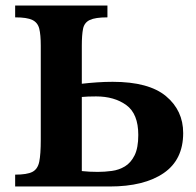

<svg xmlns="http://www.w3.org/2000/svg" viewBox="-20 -677 710 697"><path d="M378 0H35V-43Q78 -43 97.5 -53Q117 -63 122.5 -90Q128 -117 128 -169V-511Q128 -551 122.5 -573Q117 -595 97.5 -604.5Q78 -614 35 -614V-657H370V-614Q326 -614 306 -604.5Q286 -595 281.5 -572.5Q277 -550 277 -511V-373Q303 -376 332 -378Q361 -380 389 -380Q520 -380 582.5 -328Q645 -276 645 -194Q645 -97 574 -48.5Q503 0 378 0ZM335 -53Q360 -53 386 -56.5Q412 -60 433.5 -73Q455 -86 468.5 -113Q482 -140 482 -187Q482 -264 438.5 -295.5Q395 -327 329 -327Q313 -327 300 -326.5Q287 -326 277 -325V-56Q304 -53 335 -53Z"/></svg>

Font: STIX Two Text
Style: Bold
Weight: 700
Designer: Ross Mills, John Hudson & Paul Hanslow, Tiro Typeworks Ltd; with prior portions MicroPress Inc., and Coen Hoffman.
Foundry: Tiro Typeworks Ltd
Version: Version 2.13 b171